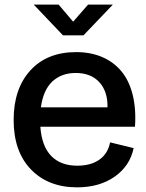

<svg xmlns="http://www.w3.org/2000/svg" viewBox="-20 -802 634 832"><path d="M252.9 -648.9 126 -782.2H233.9L296.9 -708L361.8 -782.2H469.2L341.8 -648.9ZM314 9.8Q189 9.8 114 -67.9Q39.1 -145.5 39.1 -282.2Q39.1 -417 111.3 -496.6Q183.6 -576.2 310.1 -576.2Q372.1 -576.2 421.4 -555.4Q470.7 -534.7 504.6 -494.9Q538.6 -455.1 554.4 -393.3Q570.3 -331.5 564.9 -252.9H154.8Q161.1 -168 202.1 -126Q243.2 -84 314.9 -84Q374 -84 410.9 -110.4Q447.8 -136.7 457 -185.1L559.1 -160.2Q543 -83 477.1 -36.6Q411.1 9.8 314 9.8ZM308.1 -485.8Q246.6 -485.8 207 -449Q167.5 -412.1 157.2 -336.9H445.8Q447.3 -405.3 410.6 -445.6Q374 -485.8 308.1 -485.8Z"/></svg>

Font: BDO Grotesk Medium
Style: Regular
Weight: 500
Designer: Deni Anggara
Foundry: Lokal Container
Version: Version 2.000